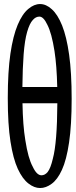

<svg xmlns="http://www.w3.org/2000/svg" viewBox="-20 -845 379 963"><path d="M144 -9.3Q164.1 34.2 188 34.2Q205.1 34.2 218.8 18.1Q233.9 -1 245.1 -49.3Q266.6 -128.4 267.6 -327.1H92.8Q94.7 -215.8 106.9 -142.6Q121.1 -50.8 144 -9.3ZM238.8 77.1Q210.4 98.1 181.2 98.1Q151.9 98.1 123 75.7Q92.8 52.7 69.3 2Q45.9 -48.8 32.5 -135Q19 -221.2 19 -353Q19 -484.9 32.2 -575.7Q45.4 -665 68.6 -720.2Q91.8 -775.4 122.1 -800.3Q150.9 -824.7 181.2 -824.7Q211.4 -824.7 239.7 -798.8Q269 -772.9 291.5 -717.3Q314 -661.1 326.7 -570.8Q339.4 -480.5 339.4 -349.1Q339.4 -217.8 326.4 -130.1Q313.5 -42.5 290.5 7.3Q268.1 56.2 238.8 77.1ZM217.3 -721.2Q198.2 -761.7 177.7 -761.7Q159.2 -761.7 144.5 -744.6Q128.4 -727.5 116.2 -685.3Q104 -643.1 98.6 -573Q93.3 -502.9 92.3 -408.7H267.1Q264.6 -516.1 253.4 -588.4Q239.3 -678.7 217.3 -721.2Z"/></svg>

Font: Scarab Serif
Style: Light
Weight: 300
Designer: John Roberts
Foundry: Scarab
Version: 1.0